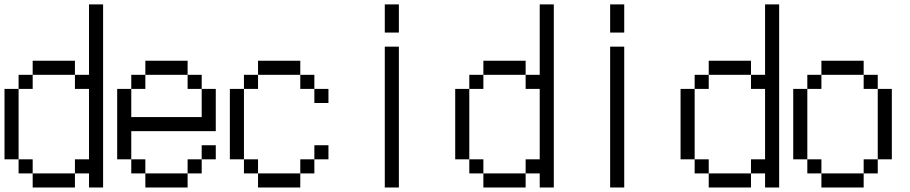

<svg xmlns="http://www.w3.org/2000/svg" viewBox="-20 -832 4040 852"><path d="M125 -62.5H312.5V0H125V-62.5H62.5V-125H125ZM375 -62.5H312.5V-125H375V-437.5H312.5V-500H375V-812.5H437.5V0H375ZM0 -437.5H62.5V-125H0ZM62.5 -500H125V-437.5H62.5ZM125 -562.5H312.5V-500H125Z M625 -62.5H812.5V0H625V-62.5H562.5V-125H625ZM812.5 -125H875V-62.5H812.5ZM500 -437.5H562.5V-312.5H875V-437.5H937.5V-250H562.5V-125H500ZM875 -187.5H937.5V-125H875ZM562.5 -500H625V-437.5H562.5ZM812.5 -500H875V-437.5H812.5V-500H625V-562.5H812.5Z M1125 -62.5H1312.5V0H1125V-62.5H1062.5V-125H1125ZM1312.5 -125H1375V-62.5H1312.5ZM1000 -437.5H1062.5V-125H1000ZM1375 -187.5H1437.5V-125H1375ZM1375 -437.5H1437.5V-375H1375V-437.5H1312.5V-500H1375ZM1062.5 -500H1125V-437.5H1062.5ZM1125 -562.5H1312.5V-500H1125Z M1687.5 -625H1750V0H1687.5ZM1687.5 -812.5H1750V-687.5H1687.5Z M2125 -62.5H2312.5V0H2125V-62.5H2062.5V-125H2125ZM2375 -62.5H2312.5V-125H2375V-437.5H2312.5V-500H2375V-812.5H2437.5V0H2375ZM2000 -437.5H2062.5V-125H2000ZM2062.5 -500H2125V-437.5H2062.5ZM2125 -562.5H2312.5V-500H2125Z M2687.5 -625H2750V0H2687.5ZM2687.5 -812.5H2750V-687.5H2687.5Z M3125 -62.5H3312.5V0H3125V-62.5H3062.5V-125H3125ZM3375 -62.5H3312.5V-125H3375V-437.5H3312.5V-500H3375V-812.5H3437.5V0H3375ZM3000 -437.5H3062.5V-125H3000ZM3062.5 -500H3125V-437.5H3062.5ZM3125 -562.5H3312.5V-500H3125Z M3625 -62.5H3812.5V0H3625V-62.5H3562.5V-125H3625ZM3812.5 -125H3875V-62.5H3812.5ZM3500 -437.5H3562.5V-125H3500ZM3875 -437.5H3937.5V-125H3875ZM3562.5 -500H3625V-437.5H3562.5ZM3812.5 -500H3875V-437.5H3812.5V-500H3625V-562.5H3812.5Z"/></svg>

Font: HE실루아
Style: regular
Weight: 500
Monospace: yes
Designer: Taeyun An (WindowsTiger)
Version: v1